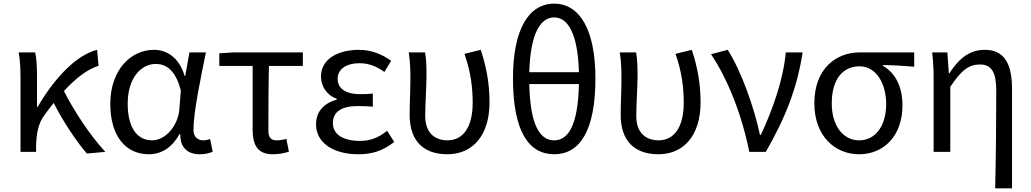

<svg xmlns="http://www.w3.org/2000/svg" viewBox="-20 -829 5628 1048"><path d="M555 0C472 -89 383 -225 329 -332C396 -405 458 -451 518 -470L510 -557C393 -528 272 -395 186 -246H182V-416C182 -464 179 -514 172 -543H82C91 -495 92 -438 92 -394V0H177V-28C178 -99 189 -156 222 -200C239 -224 256 -246 273 -267C324 -167 396 -58 454 9Z M792 13C862 13 919 -24 960 -97H964C963 -21 1006 13 1071 13C1103 13 1125 6 1141 -1L1127 -70C1116 -66 1102 -63 1090 -63C1060 -63 1036 -82 1036 -119C1036 -218 1075 -400 1104 -543H1014L991 -414H988C957 -518 888 -557 820 -557C695 -557 582 -448 582 -262C582 -84 668 13 792 13ZM810 -63C726 -63 677 -136 677 -263C677 -406 752 -480 830 -480C881 -480 937 -453 967 -335L959 -232C951 -140 882 -63 810 -63Z M1470 13C1504 13 1535 6 1557 -1L1543 -71C1525 -66 1508 -63 1490 -63C1460 -63 1445 -78 1445 -116C1445 -226 1445 -346 1448 -469H1633V-543H1255L1177 -538V-469H1359V-122C1359 -34 1388 13 1470 13Z M1935 13C2010 13 2067 -4 2132 -54L2093 -115C2042 -74 1997 -60 1944 -60C1851 -60 1797 -97 1797 -157C1797 -217 1842 -250 1931 -250C1958 -250 1984 -249 2015 -247V-318C1989 -316 1969 -315 1948 -315C1860 -315 1823 -350 1823 -399C1823 -455 1875 -484 1942 -484C1992 -484 2036 -467 2078 -436L2115 -497C2064 -534 2005 -557 1939 -557C1828 -557 1732 -509 1732 -411C1732 -360 1762 -310 1818 -290V-285C1757 -269 1705 -227 1705 -150C1705 -49 1801 13 1935 13Z M2422 13C2558 13 2652 -87 2652 -271C2652 -368 2636 -462 2604 -557L2515 -535C2550 -436 2560 -351 2560 -268C2560 -127 2502 -63 2423 -63C2358 -63 2301 -99 2301 -196C2301 -263 2308 -355 2308 -416C2308 -464 2307 -505 2300 -543H2211C2220 -486 2220 -438 2220 -394C2220 -330 2216 -266 2216 -202C2216 -58 2293 13 2422 13Z M3140 -370C3135 -141 3080 -63 3005 -63C2929 -63 2874 -141 2869 -370ZM2869 -435C2875 -647 2930 -734 3005 -734C3079 -734 3134 -647 3140 -435ZM3005 -809C2865 -809 2780 -668 2780 -401C2780 -114 2865 13 3005 13C3144 13 3230 -114 3230 -401C3230 -667 3144 -809 3005 -809Z M3574 13C3710 13 3804 -87 3804 -271C3804 -368 3788 -462 3756 -557L3667 -535C3702 -436 3712 -351 3712 -268C3712 -127 3654 -63 3575 -63C3510 -63 3453 -99 3453 -196C3453 -263 3460 -355 3460 -416C3460 -464 3459 -505 3452 -543H3363C3372 -486 3372 -438 3372 -394C3372 -330 3368 -266 3368 -202C3368 -58 3445 13 3574 13Z M4070 0H4160C4270 -191 4332 -354 4361 -543H4269C4256 -397 4199 -233 4133 -93H4128C4097 -240 4027 -440 3952 -557L3861 -533C3954 -395 4030 -199 4070 0Z M4669 13C4802 13 4906 -85 4906 -254C4906 -357 4866 -432 4799 -470V-474C4859 -473 4909 -470 4970 -465V-543H4673C4545 -543 4425 -456 4425 -265C4425 -86 4538 13 4669 13ZM4670 -63C4583 -63 4520 -141 4520 -265C4520 -402 4585 -467 4671 -467C4765 -467 4817 -370 4817 -261C4817 -139 4756 -63 4670 -63Z M5412 199H5504V-344C5504 -483 5460 -557 5356 -557C5276 -557 5218 -515 5162 -429H5159L5151 -543H5068C5075 -486 5076 -438 5076 -394V0H5167V-355C5228 -447 5269 -477 5329 -477C5393 -477 5418 -434 5418 -332C5418 -175 5416 22 5412 199Z"/></svg>

Font: Noto Sans CJK TC Regular
Style: Regular
Weight: 400
Designer: Ryoko NISHIZUKA (kana & ideographs); Paul D. Hunt (Latin, Greek & Cyrillic); Wenlong ZHANG (bopomofo); Sandoll Communica
Foundry: Adobe Systems Incorporated
Version: Version 1.001;PS 1.001;hotconv 1.0.78;makeotf.lib2.5.61930